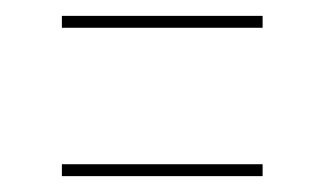

<svg xmlns="http://www.w3.org/2000/svg" viewBox="-20 -332 406 242"><path d="M58 -297V-312H311V-297ZM58 -110V-125H311V-110Z"/></svg>

Font: Smooch Sans Thin Thin
Style: Regular
Weight: 250
Version: Version 1.010